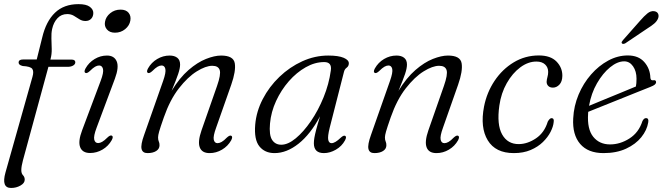

<svg xmlns="http://www.w3.org/2000/svg" viewBox="-24 -731 3203 928"><path d="M66 -428.5Q66 -443.5 87 -443.5H153.5L180 -549.5Q198.5 -628 241.8 -669.5Q285 -711 355.5 -711Q393 -711 410 -698.2Q427 -685.5 427 -668.5Q427 -651.5 416.8 -640.5Q406.5 -629.5 389 -629.5Q373 -629.5 359.8 -638Q346.5 -646.5 332.8 -654.8Q319 -663 301 -663Q272.5 -663 253.8 -643Q235 -623 228 -591Q223.5 -570 224.5 -544.8Q225.5 -519.5 226 -494.2Q226.5 -469 220.5 -446.5L219.5 -443H321.5Q340 -443 340 -430Q340 -420.5 329.5 -414.2Q319 -408 303 -408H210L87 43.5Q79 73 79 91.5Q79 107.5 87.2 116Q95.5 124.5 95.5 137.5Q95.5 154 75 165.8Q54.5 177.5 29.5 177.5Q-18.5 177.5 2.5 102.5L133 -360Q140.5 -386 132 -398Q123.5 -410 85.5 -412Q74 -415 70 -419.2Q66 -423.5 66 -428.5ZM531.5 -573Q506.5 -573 493 -588.5Q479.5 -604 483.5 -625.5Q487.5 -650 508.8 -667.2Q530 -684.5 558.5 -684.5Q585 -684.5 597.5 -669.2Q610 -654 606 -631.5Q602 -607.5 581 -590.2Q560 -573 531.5 -573ZM443 -114Q427.5 -73 431.5 -56.2Q435.5 -39.5 450.5 -39.5Q459 -39.5 469.8 -45.5Q480.5 -51.5 495.5 -66.5Q508.5 -79 516.5 -75.5Q525.5 -71 516 -53.5Q500 -25 471.8 -8.2Q443.5 8.5 411.5 8.5Q374.5 8.5 363.5 -19.5Q352.5 -47.5 373 -101.5L462.5 -340Q478 -381 473.8 -397.8Q469.5 -414.5 455 -414.5Q446 -414.5 435.5 -408.5Q425 -402.5 410 -387.5Q396.5 -375 389 -378.5Q380 -383 389.5 -400.5Q405.5 -429 433.5 -445.8Q461.5 -462.5 493 -462.5Q528 -462.5 540 -434.5Q552 -406.5 531.5 -351Z M691 -378.5Q682 -383 691.5 -400.5Q707.5 -429 735.8 -445.8Q764 -462.5 796 -462.5Q819 -462.5 832.8 -451.8Q846.5 -441 846.5 -419Q846.5 -401 837.2 -373.5Q828 -346 805.5 -292Q844 -355 887.2 -392.5Q930.5 -430 971.8 -446.2Q1013 -462.5 1044.5 -462.5Q1104.5 -462.5 1110.8 -425.2Q1117 -388 1093.5 -321L1020.5 -113.5Q1005.5 -72.5 1009.2 -55.8Q1013 -39 1027.5 -39Q1036.5 -39 1047.2 -45Q1058 -51 1072.5 -66Q1086 -78.5 1093.5 -75Q1102.5 -71 1093.5 -53Q1077.5 -24.5 1049.2 -7.8Q1021 9 989 9Q952 9 941.5 -18.8Q931 -46.5 950 -101L1025 -315.5Q1044.5 -371 1038 -392Q1031.5 -413 1002 -413Q970.5 -413 927 -386Q883.5 -359 840.5 -303.8Q797.5 -248.5 768 -164Q750.5 -114 745.2 -95.2Q740 -76.5 740 -67Q740 -54.5 743.5 -47.2Q747 -40 747 -29Q747 -11.5 731 -1.2Q715 9 689 9Q665 9 660.2 -11.2Q655.5 -31.5 672.5 -78.5L764.5 -340Q779 -381 775.2 -397.8Q771.5 -414.5 757 -414.5Q748 -414.5 737.5 -408.5Q727 -402.5 712 -387.5Q698.5 -375 691 -378.5Z M1569.5 -113.5Q1559 -71 1562.5 -55Q1566 -39 1578.5 -39Q1595.5 -39 1623 -65.5Q1636.5 -78 1644 -74.5Q1653 -70.5 1643.5 -52.5Q1628 -24 1599.2 -7.5Q1570.5 9 1541.5 9Q1493 9 1493 -38.5Q1493 -50.5 1495.5 -65.2Q1498 -80 1504.2 -104.2Q1510.5 -128.5 1523 -169Q1476.5 -82 1419 -36.5Q1361.5 9 1303 9Q1256 9 1229.8 -23.5Q1203.5 -56 1209.5 -128.5Q1215 -192.5 1246 -252.2Q1277 -312 1326.5 -359.5Q1376 -407 1437 -434.8Q1498 -462.5 1562.5 -462.5Q1612 -462.5 1637.5 -451.5Q1663 -440.5 1662 -424Q1661.5 -411 1651.5 -403.8Q1641.5 -396.5 1638.5 -383.5ZM1281 -134Q1276 -78 1291.2 -54.8Q1306.5 -31.5 1335.5 -31.5Q1368 -31.5 1405.5 -62.5Q1443 -93.5 1478.5 -145.2Q1514 -197 1540 -260.8Q1566 -324.5 1575 -390.5Q1581 -431 1543 -431Q1498 -431 1453.8 -406Q1409.5 -381 1372.2 -338.5Q1335 -296 1310.5 -243Q1286 -190 1281 -134Z M1787.5 -378.5Q1778.5 -383 1788 -400.5Q1804 -429 1832.2 -445.8Q1860.5 -462.5 1892.5 -462.5Q1915.5 -462.5 1929.2 -451.8Q1943 -441 1943 -419Q1943 -401 1933.8 -373.5Q1924.5 -346 1902 -292Q1940.5 -355 1983.8 -392.5Q2027 -430 2068.2 -446.2Q2109.5 -462.5 2141 -462.5Q2201 -462.5 2207.2 -425.2Q2213.5 -388 2190 -321L2117 -113.5Q2102 -72.5 2105.8 -55.8Q2109.5 -39 2124 -39Q2133 -39 2143.8 -45Q2154.5 -51 2169 -66Q2182.5 -78.5 2190 -75Q2199 -71 2190 -53Q2174 -24.5 2145.8 -7.8Q2117.5 9 2085.5 9Q2048.5 9 2038 -18.8Q2027.5 -46.5 2046.5 -101L2121.5 -315.5Q2141 -371 2134.5 -392Q2128 -413 2098.5 -413Q2067 -413 2023.5 -386Q1980 -359 1937 -303.8Q1894 -248.5 1864.5 -164Q1847 -114 1841.8 -95.2Q1836.5 -76.5 1836.5 -67Q1836.5 -54.5 1840 -47.2Q1843.5 -40 1843.5 -29Q1843.5 -11.5 1827.5 -1.2Q1811.5 9 1785.5 9Q1761.5 9 1756.8 -11.2Q1752 -31.5 1769 -78.5L1861 -340Q1875.5 -381 1871.8 -397.8Q1868 -414.5 1853.5 -414.5Q1844.5 -414.5 1834 -408.5Q1823.5 -402.5 1808.5 -387.5Q1795 -375 1787.5 -378.5Z M2568.5 -433.5Q2528.5 -433.5 2490.8 -405.5Q2453 -377.5 2425.5 -329.2Q2398 -281 2389.5 -220.5Q2376.5 -128.5 2403 -81.2Q2429.5 -34 2484 -34.5Q2526 -35 2566.8 -62.5Q2607.5 -90 2623.5 -143Q2633 -160 2642 -160Q2655.5 -159.5 2652 -140Q2650 -119 2637 -93.5Q2624 -68 2600 -44.5Q2576 -21 2540.8 -6Q2505.5 9 2459.5 9Q2371 9 2333.5 -52.8Q2296 -114.5 2315.5 -216Q2329 -284.5 2366.5 -340.5Q2404 -396.5 2459.2 -429.8Q2514.5 -463 2580.5 -463Q2637 -463 2665.8 -433.5Q2694.5 -404 2694 -364Q2693.5 -336.5 2679.8 -322Q2666 -307.5 2648.5 -307.5Q2634 -307.5 2626 -315.5Q2618 -323.5 2618 -335.5Q2618.5 -346.5 2622 -358.8Q2625.5 -371 2625.5 -383.5Q2625.5 -405.5 2610.5 -419.5Q2595.5 -433.5 2568.5 -433.5Z M3109 -139Q3103 -102 3075.8 -68Q3048.5 -34 3002.2 -12.5Q2956 9 2893 9Q2818 9 2780 -35.5Q2742 -80 2746.5 -159Q2749.5 -219 2772.5 -273.8Q2795.5 -328.5 2832.8 -371Q2870 -413.5 2915.8 -438.2Q2961.5 -463 3010.5 -463Q3062 -463 3090 -431.2Q3118 -399.5 3119.5 -355.5Q3120.5 -341 3133 -343Q3147 -345.5 3147 -334Q3147 -327.5 3141 -322.2Q3135 -317 3118.5 -310.5Q3096 -301.5 3056.5 -285.8Q3017 -270 2971.8 -251.8Q2926.5 -233.5 2885.5 -217.2Q2844.5 -201 2819 -190.5Q2818.5 -186 2818.5 -181.5Q2813.5 -107 2843.2 -70Q2873 -33 2924.5 -33Q2973.5 -33 3018.5 -61.8Q3063.5 -90.5 3081 -145.5Q3088.5 -160.5 3098.5 -160Q3113 -160 3109 -139ZM2993 -434.5Q2960 -434.5 2924.8 -405.8Q2889.5 -377 2861.5 -328.5Q2833.5 -280 2823 -219.5Q2850.5 -231 2891.8 -248Q2933 -265 2975.2 -282.2Q3017.5 -299.5 3049.5 -313Q3052.5 -327 3052.5 -350.5Q3052.5 -386.5 3035.8 -410.5Q3019 -434.5 2993 -434.5ZM3070 -631Q3089.5 -653.5 3105.2 -666.2Q3121 -679 3137.5 -677Q3152 -675 3156.8 -664.5Q3161.5 -654 3156.5 -641.5Q3151 -628 3137.8 -616.8Q3124.5 -605.5 3105 -593.5L2998 -521.5Q2986.5 -516 2982 -521.5Q2979 -524.5 2981.2 -528.8Q2983.5 -533 2987 -537Z"/></svg>

Font: Fraunces 9pt S000 Light
Style: Italic
Weight: 300
Italic angle: -16°
Version: Version 1.000; ttfautohint (v1.8.3)